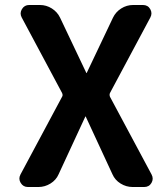

<svg xmlns="http://www.w3.org/2000/svg" viewBox="-20 -750 672 770"><path d="M92 0Q73 0 63 -16.5Q53 -33 62 -50L229 -362Q233 -368 229 -377L67 -680Q58 -697 68 -713.5Q78 -730 97 -730H140Q166 -730 188 -716Q210 -702 221 -679L326 -458Q326 -457 327 -457Q328 -457 328 -458L433 -679Q444 -702 466 -716Q488 -730 514 -730H553Q573 -730 582.5 -713.5Q592 -697 583 -680L421 -377Q418 -370 421 -362L588 -50Q597 -33 587.5 -16.5Q578 0 558 0H512Q486 0 463.5 -14Q441 -28 431 -51L324 -282Q324 -283 323 -283Q322 -283 322 -282L215 -51Q205 -28 182.5 -14Q160 0 134 0Z"/></svg>

Font: Rounded Mplus 1c Bold
Style: Bold
Weight: 700
Version: Version 1.059.20150529